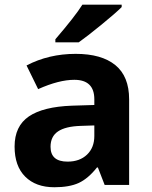

<svg xmlns="http://www.w3.org/2000/svg" viewBox="-20 -786 644 816"><path d="M424.8 0 396 -74.2H392.1Q354.5 -26.9 314.7 -8.5Q274.9 9.8 210.9 9.8Q132.3 9.8 87.2 -35.2Q42 -80.1 42 -163.1Q42 -250 102.8 -291.3Q163.6 -332.5 286.1 -336.9L380.9 -339.8V-363.8Q380.9 -446.8 295.9 -446.8Q230.5 -446.8 142.1 -407.2L92.8 -507.8Q187 -557.1 301.8 -557.1Q411.6 -557.1 470.2 -509.3Q528.8 -461.4 528.8 -363.8V0ZM380.9 -252.9 323.2 -251Q258.3 -249 226.6 -227.5Q194.8 -206.1 194.8 -162.1Q194.8 -99.1 267.1 -99.1Q318.8 -99.1 349.9 -128.9Q380.9 -158.7 380.9 -208ZM215.3 -606V-619.1Q299.3 -716.8 330.1 -766.1H497.1V-755.9Q471.7 -730.5 410.4 -680.4Q349.1 -630.4 314.5 -606Z"/></svg>

Font: Zoram GWebM
Style: Bold
Weight: 700
Foundry: Ascender Corporation
Version: Version 1.000